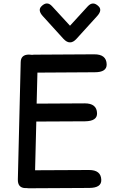

<svg xmlns="http://www.w3.org/2000/svg" viewBox="-20 -1041 665 1082"><path d="M374.5 -802.2Q356.4 -801.8 337.4 -822.3L221.2 -950.2Q191.9 -982.4 212.4 -1004.4Q244.6 -1038.1 273.9 -1005.4L374.5 -896L474.6 -1005.4Q504.4 -1037.6 536.6 -1004.4Q557.1 -982.9 527.3 -950.2L411.1 -822.3Q392.6 -801.8 374.5 -802.2ZM171.9 -732.9 510.7 -734.9Q579.6 -735.4 581.1 -678.7Q582.5 -633.8 513.7 -633.8Q352.1 -632.8 190.9 -631.8L186.5 -457L456.5 -458.5Q525.4 -459 526.9 -402.8Q528.3 -358.4 459.5 -357.4L184.6 -356L177.7 -81.5L480.5 -83Q549.3 -83.5 550.8 -27.3Q552.2 17.6 483.4 18.1L141.6 20Q135.7 20 130.9 19Q127 19 123 19Q79.1 18.1 80.6 -30.8L96.7 -691.4Q97.7 -732.9 142.6 -733.4Q152.8 -733.4 160.6 -731.9Q166 -732.9 171.9 -732.9Z"/></svg>

Font: Comic Relief
Style: Regular
Weight: 400
Designer: Jeff Davis
Foundry: Loudifier
Version: Version 1.0